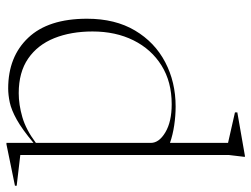

<svg xmlns="http://www.w3.org/2000/svg" viewBox="-114 -668 798 610"><g transform="rotate(90 285.0 -363.0)"><path d="M570 -11.5 438.5 15.5H434V-70.5Q391 -34.5 360 -17.2Q329 0 305.2 5Q281.5 10 261 10Q160 10 99.8 -53.8Q39.5 -117.5 39.5 -240.5Q39.5 -330 77 -393Q114.5 -456 177.8 -489Q241 -522 318.5 -522Q347.5 -522 378 -517.5Q408.5 -513 434 -504V-688.5L337 -710.5V-718L474.5 -742H478.5L472.5 -691.5V-28.5L570 -17ZM434 -443Q434 -469.5 400.2 -489.5Q366.5 -509.5 311 -509.5Q240 -509.5 188.2 -477.2Q136.5 -445 108.2 -388.2Q80 -331.5 80 -258Q80 -189.5 101.2 -136.5Q122.5 -83.5 166 -53.5Q209.5 -23.5 276 -23.5Q312.5 -23.5 352.2 -35Q392 -46.5 434 -78Z"/></g></svg>

Font: Newsreader Display ExtraLight
Style: Regular
Weight: 275
Designer: Hugues Gentile
Foundry: Production Type
Version: Version 1.001